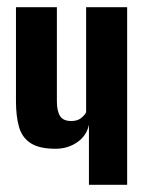

<svg xmlns="http://www.w3.org/2000/svg" viewBox="-20 -515 407 535"><path d="M227.8 0V-167.5Q221.5 -136.6 195.1 -118.6Q168.8 -100.5 134.9 -100.5Q89.3 -100.5 65.3 -116.2Q41.3 -131.8 32.9 -161.6Q24.5 -191.4 24.5 -232.8V-495H138.5V-232.9Q138.5 -205.8 147.2 -191.8Q155.8 -177.8 178.8 -177.8Q195.5 -177.8 205.7 -185.8Q216 -193.8 220 -202.5V-495H334.3V0Z"/></svg>

Font: Alumni Sans Thin
Style: Regular
Weight: 100
Designer: Robert E. Leuschke
Foundry: Robert E. Leuschke
Version: Version 1.018